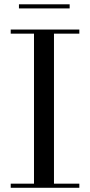

<svg xmlns="http://www.w3.org/2000/svg" viewBox="-20 -890 427 910"><path d="M69.8 -869.6H310.1V-850.1H69.8ZM30.8 -19.5H141.1V-730.5H30.8V-750H356V-730.5H235.8V-19.5H356V0H30.8Z"/></svg>

Font: Bodoni* 11pt
Style: Regular
Weight: 400
Version: Version 2.3